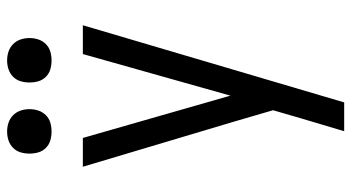

<svg xmlns="http://www.w3.org/2000/svg" viewBox="-244 -744 988 540"><g transform="rotate(-90 250.0 -474.0)"><path d="M151 0Q160 -30 169 -60.5Q178 -91 187 -121L210 -200Q202 -228 193.5 -256.5Q185 -285 177 -313L51 -735H132L251 -320L368 -735H449L232 0ZM350 -823Q337 -823 325 -826.5Q313 -830 304 -839Q295 -848 291.5 -860Q288 -872 288 -885Q288 -898 291.5 -910Q295 -922 304 -931Q313 -940 325 -944Q337 -948 350 -948Q363 -948 375 -944Q387 -940 396 -931Q405 -922 409 -910Q413 -898 413 -885Q413 -872 409 -860Q405 -848 396 -839Q387 -830 375 -826.5Q363 -823 350 -823ZM150 -823Q137 -823 125 -826.5Q113 -830 104 -839Q95 -848 91.5 -860Q88 -872 88 -885Q88 -898 91.5 -910Q95 -922 104 -931Q113 -940 125 -944Q137 -948 150 -948Q163 -948 175 -944Q187 -940 196 -931Q205 -922 209 -910Q213 -898 213 -885Q213 -872 209 -860Q205 -848 196 -839Q187 -830 175 -826.5Q163 -823 150 -823Z"/></g></svg>

Font: Iosevka MaddieWtf
Style: Regular
Weight: 400
Monospace: yes
Designer: Belleve Invis
Foundry: Belleve Invis
Version: Version 31.3.0; ttfautohint (v1.8.3)